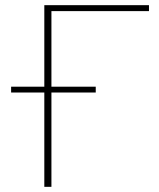

<svg xmlns="http://www.w3.org/2000/svg" viewBox="-20 -723 614 743"><path d="M556.5 -680H179V-387.5H350.5V-365H179V0H151.5V-365H23V-387.5H151.5V-703H556.5Z"/></svg>

Font: Lato Thin
Style: Regular
Weight: 200
Designer: Lukasz Dziedzic
Foundry: tyPoland Lukasz Dziedzic
Version: Version 2.007; 2014-02-27